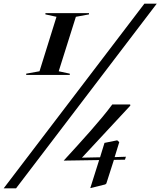

<svg xmlns="http://www.w3.org/2000/svg" viewBox="-73 -770 869 1040"><path d="M-53 250H14L776 -750H709ZM272 100 464 97 416 249 497 229 503 224 544 96 604 95 609 79 548 81 573 0 562 -10 493 4 469 82 371 84 633 -198 632 -204H535C476 -123 371 -8 272 100ZM69 -364H305V-371L245 -384L338 -679L409 -692V-699H173V-692L233 -679L141 -384L69 -371Z"/></svg>

Font: Mazius Display Extra Italic
Style: Bold
Weight: 700
Italic angle: -17°
Designer: Alberto Casagrande & Collletttivo
Foundry: Collletttivo
Version: Version 2.000;Glyphs 3.2 (3217)